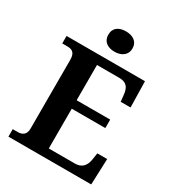

<svg xmlns="http://www.w3.org/2000/svg" viewBox="-214 -1050 1081 1179"><g transform="rotate(30 326.5 -460.5)"><path d="M331 -777C377 -777 417 -800 417 -849C417 -900 377 -921 331 -921C283 -921 246 -900 246 -849C246 -800 283 -777 331 -777ZM28 0H615L622 -184H552L545 -137C538 -93 516 -61 464 -61H279V-343H517V-403H279V-653H437C489 -653 508 -626 513 -577L518 -530H588L584 -714H28V-661H62C94 -661 121 -653 121 -599V-110C121 -69 97 -53 63 -53H28Z"/></g></svg>

Font: Noto Serif Malayalam
Style: Bold
Weight: 700
Designer: Indian type Foundry, Jelle Bosma, Monotype Design Team
Foundry: Monotype Imaging Inc.
Version: Version 2.104